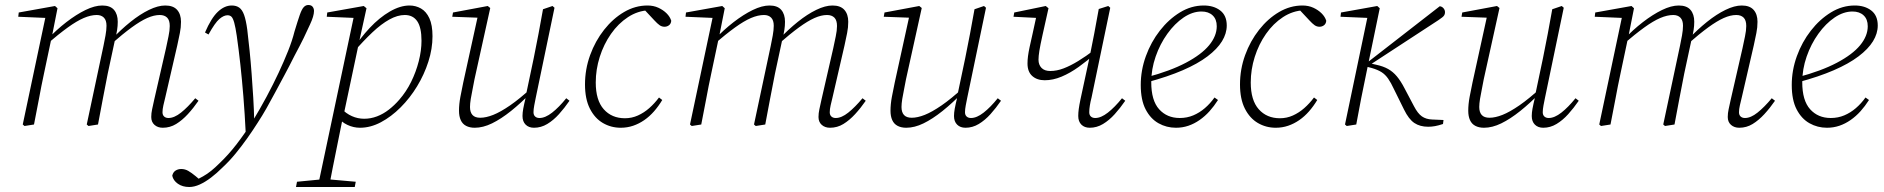

<svg xmlns="http://www.w3.org/2000/svg" viewBox="-20 -498 7538 768"><path d="M78 6 71 0 163 -435 171 -426 53 -431 55 -448 200 -474 210 -465 187 -349 186 -346 156 -204Q145 -153 136 -103.5Q127 -54 116 0ZM334 6 327 0 394 -315Q398 -334 402 -356Q406 -378 406 -395Q406 -417 395.5 -427.5Q385 -438 367 -438Q343 -438 315 -426Q287 -414 251 -388Q215 -362 166 -320L165 -340H169Q206 -379 245.5 -409.5Q285 -440 322 -458Q359 -476 389 -476Q421 -476 436 -458.5Q451 -441 451 -411Q451 -394 448.5 -378.5Q446 -363 442 -347L440 -339L411 -204Q401 -153 391.5 -103.5Q382 -54 372 0ZM631 13Q611 13 598 1.5Q585 -10 585 -30Q585 -45 588.5 -61Q592 -77 597 -100L644 -305Q649 -329 654 -352.5Q659 -376 659 -394Q659 -417 648.5 -427.5Q638 -438 619 -438Q596 -438 569 -426Q542 -414 507 -388.5Q472 -363 424 -321L423 -341H427Q464 -380 502 -410.5Q540 -441 576 -458.5Q612 -476 641 -476Q673 -476 688.5 -458.5Q704 -441 704 -411Q704 -388 699.5 -366Q695 -344 689 -316L641 -108Q637 -92 633.5 -76.5Q630 -61 630 -49Q630 -38 636.5 -32Q643 -26 654 -26Q677 -26 704 -47.5Q731 -69 761 -105L774 -95Q754 -66 731.5 -41.5Q709 -17 684.5 -2Q660 13 631 13Z M737 250Q710 250 691.5 237Q673 224 669 205Q672 191 682 184.5Q692 178 705 178Q720 178 733 185.5Q746 193 763 207L783 224V229H758V225Q775 217 792 207.5Q809 198 825 185Q841 172 857 156Q894 121 927 78Q960 35 989 -11Q1020 -62 1046.5 -111.5Q1073 -161 1094.5 -207Q1116 -253 1132.5 -294.5Q1149 -336 1158 -372Q1171 -415 1179 -438Q1187 -461 1195 -469.5Q1203 -478 1213 -478Q1225 -478 1230.5 -471Q1236 -464 1236 -454Q1236 -444 1232 -430.5Q1228 -417 1220 -400Q1208 -373 1194.5 -345.5Q1181 -318 1158 -275Q1136 -231 1116.5 -195Q1097 -159 1080 -127Q1063 -95 1046 -65Q1029 -35 1010 -6Q991 24 969 55Q947 86 922.5 116Q898 146 869 173Q847 195 824 212.5Q801 230 779 240Q757 250 737 250ZM963 36Q959 -45 953.5 -112.5Q948 -180 941.5 -239.5Q935 -299 927 -355Q922 -389 917 -407Q912 -425 906 -431Q900 -437 890 -437Q875 -437 857.5 -422Q840 -407 814 -360L800 -368Q825 -426 851.5 -451Q878 -476 907 -476Q925 -476 937 -467.5Q949 -459 956.5 -438Q964 -417 969 -380Q974 -339 978.5 -294.5Q983 -250 986.5 -203Q990 -156 993 -107.5Q996 -59 997 -8H1004Z M1164 250 1168 229 1271 219H1290L1403 229L1399 250ZM1251 250 1396 -435 1405 -426 1287 -431 1289 -448 1435 -474 1446 -465 1415 -324 1414 -319 1353 -31 1350 -21Q1338 38 1328.5 85.5Q1319 133 1311 172.5Q1303 212 1296 250ZM1420 13Q1394 13 1369.5 1.5Q1345 -10 1327 -33L1344 -65Q1364 -44 1387.5 -33.5Q1411 -23 1437 -23Q1463 -23 1488 -32.5Q1513 -42 1535.5 -59.5Q1558 -77 1577 -99Q1605 -131 1624.5 -170.5Q1644 -210 1655 -253Q1666 -296 1666 -335Q1666 -388 1649 -413Q1632 -438 1599 -438Q1570 -438 1537.5 -420Q1505 -402 1469.5 -368.5Q1434 -335 1394 -289L1383 -294H1388Q1420 -345 1459 -386.5Q1498 -428 1539.5 -452Q1581 -476 1618 -476Q1643 -476 1664 -464Q1685 -452 1697.5 -425Q1710 -398 1710 -353Q1710 -303 1693.5 -251.5Q1677 -200 1648.5 -153Q1620 -106 1582.5 -68.5Q1545 -31 1503.5 -9Q1462 13 1420 13Z M1879 13Q1859 13 1844.5 5.5Q1830 -2 1823 -17.5Q1816 -33 1816 -55Q1816 -81 1821.5 -110.5Q1827 -140 1833 -168L1892 -437L1898 -427L1789 -431L1792 -448L1931 -474L1941 -466L1878 -181Q1875 -163 1870.5 -142Q1866 -121 1863 -102Q1860 -83 1860 -70Q1860 -49 1870 -38Q1880 -27 1901 -27Q1924 -27 1953 -38.5Q1982 -50 2020.5 -76.5Q2059 -103 2108 -148L2113 -131H2108Q2064 -86 2024 -54Q1984 -22 1948 -4.5Q1912 13 1879 13ZM2116 13Q2095 13 2082.5 0.5Q2070 -12 2070 -34Q2070 -47 2073 -63.5Q2076 -80 2084 -113L2083 -114L2115 -266Q2125 -315 2134 -362.5Q2143 -410 2152 -461L2190 -474L2198 -467L2123 -107Q2120 -92 2117 -76.5Q2114 -61 2114 -49Q2114 -38 2120.5 -32Q2127 -26 2138 -26Q2161 -26 2188.5 -47.5Q2216 -69 2245 -105L2258 -95Q2238 -66 2216 -41.5Q2194 -17 2169 -2Q2144 13 2116 13Z M2463 13Q2424 13 2391.5 -6Q2359 -25 2339.5 -63.5Q2320 -102 2320 -160Q2320 -221 2340.5 -277.5Q2361 -334 2396.5 -379Q2432 -424 2476.5 -450Q2521 -476 2570 -476Q2594 -476 2613.5 -467Q2633 -458 2646.5 -444.5Q2660 -431 2665 -415Q2664 -403 2656 -397Q2648 -391 2638 -391Q2627 -391 2618 -397.5Q2609 -404 2598 -416L2554 -463H2584V-457H2576Q2531 -455 2492 -429.5Q2453 -404 2424 -362.5Q2395 -321 2379 -270.5Q2363 -220 2363 -168Q2363 -97 2395 -61Q2427 -25 2480 -25Q2507 -25 2531.5 -36Q2556 -47 2577 -65.5Q2598 -84 2616 -108L2629 -98Q2614 -73 2596 -52.5Q2578 -32 2557 -17.5Q2536 -3 2512.5 5Q2489 13 2463 13Z M2747 6 2740 0 2832 -435 2840 -426 2722 -431 2724 -448 2869 -474 2879 -465 2856 -349 2855 -346 2825 -204Q2814 -153 2805 -103.5Q2796 -54 2785 0ZM3003 6 2996 0 3063 -315Q3067 -334 3071 -356Q3075 -378 3075 -395Q3075 -417 3064.5 -427.5Q3054 -438 3036 -438Q3012 -438 2984 -426Q2956 -414 2920 -388Q2884 -362 2835 -320L2834 -340H2838Q2875 -379 2914.5 -409.5Q2954 -440 2991 -458Q3028 -476 3058 -476Q3090 -476 3105 -458.5Q3120 -441 3120 -411Q3120 -394 3117.5 -378.5Q3115 -363 3111 -347L3109 -339L3080 -204Q3070 -153 3060.5 -103.5Q3051 -54 3041 0ZM3300 13Q3280 13 3267 1.5Q3254 -10 3254 -30Q3254 -45 3257.5 -61Q3261 -77 3266 -100L3313 -305Q3318 -329 3323 -352.5Q3328 -376 3328 -394Q3328 -417 3317.5 -427.5Q3307 -438 3288 -438Q3265 -438 3238 -426Q3211 -414 3176 -388.5Q3141 -363 3093 -321L3092 -341H3096Q3133 -380 3171 -410.5Q3209 -441 3245 -458.5Q3281 -476 3310 -476Q3342 -476 3357.5 -458.5Q3373 -441 3373 -411Q3373 -388 3368.5 -366Q3364 -344 3358 -316L3310 -108Q3306 -92 3302.5 -76.5Q3299 -61 3299 -49Q3299 -38 3305.5 -32Q3312 -26 3323 -26Q3346 -26 3373 -47.5Q3400 -69 3430 -105L3443 -95Q3423 -66 3400.5 -41.5Q3378 -17 3353.5 -2Q3329 13 3300 13Z M3605 13Q3585 13 3570.5 5.5Q3556 -2 3549 -17.5Q3542 -33 3542 -55Q3542 -81 3547.5 -110.5Q3553 -140 3559 -168L3618 -437L3624 -427L3515 -431L3518 -448L3657 -474L3667 -466L3604 -181Q3601 -163 3596.5 -142Q3592 -121 3589 -102Q3586 -83 3586 -70Q3586 -49 3596 -38Q3606 -27 3627 -27Q3650 -27 3679 -38.5Q3708 -50 3746.5 -76.5Q3785 -103 3834 -148L3839 -131H3834Q3790 -86 3750 -54Q3710 -22 3674 -4.5Q3638 13 3605 13ZM3842 13Q3821 13 3808.5 0.5Q3796 -12 3796 -34Q3796 -47 3799 -63.5Q3802 -80 3810 -113L3809 -114L3841 -266Q3851 -315 3860 -362.5Q3869 -410 3878 -461L3916 -474L3924 -467L3849 -107Q3846 -92 3843 -76.5Q3840 -61 3840 -49Q3840 -38 3846.5 -32Q3853 -26 3864 -26Q3887 -26 3914.5 -47.5Q3942 -69 3971 -105L3984 -95Q3964 -66 3942 -41.5Q3920 -17 3895 -2Q3870 13 3842 13Z M4159 -177Q4128 -177 4109 -194Q4090 -211 4090 -244Q4090 -258 4092 -273.5Q4094 -289 4098.5 -310Q4103 -331 4110 -361.5Q4117 -392 4126 -435L4134 -426L4034 -431L4037 -448L4163 -474L4174 -465Q4159 -398 4150 -357.5Q4141 -317 4137.5 -295Q4134 -273 4134 -259Q4134 -239 4146 -226.5Q4158 -214 4181 -214Q4207 -214 4234.5 -224.5Q4262 -235 4293 -254Q4324 -273 4357 -298L4368 -283H4361Q4329 -255 4295 -230.5Q4261 -206 4226.5 -191.5Q4192 -177 4159 -177ZM4339 13Q4318 13 4305.5 0.5Q4293 -12 4293 -34Q4293 -47 4295 -62Q4297 -77 4302 -101L4338 -268Q4348 -317 4357 -364Q4366 -411 4375 -462L4413 -474L4421 -467L4346 -107Q4342 -92 4339.5 -76.5Q4337 -61 4337 -49Q4337 -38 4343.5 -32Q4350 -26 4361 -26Q4384 -26 4411.5 -47.5Q4439 -69 4468 -105L4481 -95Q4461 -66 4439 -41.5Q4417 -17 4392 -2Q4367 13 4339 13Z M4684 13Q4646 13 4614 -5Q4582 -23 4562.5 -60.5Q4543 -98 4543 -158Q4543 -217 4563.5 -273.5Q4584 -330 4619.5 -375.5Q4655 -421 4700 -448.5Q4745 -476 4795 -476Q4835 -476 4861 -456Q4887 -436 4887 -396Q4887 -364 4868 -333Q4849 -302 4810 -272.5Q4771 -243 4711 -217Q4651 -191 4569 -169L4567 -189Q4661 -214 4723.5 -247Q4786 -280 4816.5 -317Q4847 -354 4847 -393Q4847 -421 4830.5 -436.5Q4814 -452 4786 -452Q4750 -452 4714.5 -428Q4679 -404 4649.5 -363Q4620 -322 4602.5 -271.5Q4585 -221 4585 -169Q4585 -96 4616.5 -61Q4648 -26 4699 -26Q4728 -26 4753 -36.5Q4778 -47 4799.5 -65.5Q4821 -84 4838 -108L4852 -98Q4836 -73 4818 -53Q4800 -33 4778.5 -18Q4757 -3 4733.5 5Q4710 13 4684 13Z M5083 13Q5044 13 5011.5 -6Q4979 -25 4959.5 -63.5Q4940 -102 4940 -160Q4940 -221 4960.5 -277.5Q4981 -334 5016.5 -379Q5052 -424 5096.5 -450Q5141 -476 5190 -476Q5214 -476 5233.5 -467Q5253 -458 5266.5 -444.5Q5280 -431 5285 -415Q5284 -403 5276 -397Q5268 -391 5258 -391Q5247 -391 5238 -397.5Q5229 -404 5218 -416L5174 -463H5204V-457H5196Q5151 -455 5112 -429.5Q5073 -404 5044 -362.5Q5015 -321 4999 -270.5Q4983 -220 4983 -168Q4983 -97 5015 -61Q5047 -25 5100 -25Q5127 -25 5151.5 -36Q5176 -47 5197 -65.5Q5218 -84 5236 -108L5249 -98Q5234 -73 5216 -52.5Q5198 -32 5177 -17.5Q5156 -3 5132.5 5Q5109 13 5083 13Z M5367 6 5360 0 5451 -435 5460 -426 5342 -431 5344 -448 5489 -474 5499 -465 5474 -344 5445 -204Q5434 -153 5424.5 -103.5Q5415 -54 5405 0ZM5752 -2Q5734 4 5720 6.5Q5706 9 5693 9Q5660 9 5637.5 -6Q5615 -21 5596 -60L5556 -141Q5544 -167 5532.5 -183.5Q5521 -200 5506 -209.5Q5491 -219 5467 -226L5440 -233V-246H5446L5452 -250L5739 -473Q5748 -472 5754 -465Q5760 -458 5760 -449Q5760 -443 5757.5 -438Q5755 -433 5749 -428.5Q5743 -424 5733 -417L5459 -238V-245L5485 -239Q5513 -233 5532.5 -222Q5552 -211 5567.5 -192.5Q5583 -174 5598 -145L5636 -73Q5651 -44 5667.5 -32.5Q5684 -21 5708 -20L5754 -18Z M5916 13Q5896 13 5881.5 5.5Q5867 -2 5860 -17.5Q5853 -33 5853 -55Q5853 -81 5858.5 -110.5Q5864 -140 5870 -168L5929 -437L5935 -427L5826 -431L5829 -448L5968 -474L5978 -466L5915 -181Q5912 -163 5907.5 -142Q5903 -121 5900 -102Q5897 -83 5897 -70Q5897 -49 5907 -38Q5917 -27 5938 -27Q5961 -27 5990 -38.5Q6019 -50 6057.5 -76.5Q6096 -103 6145 -148L6150 -131H6145Q6101 -86 6061 -54Q6021 -22 5985 -4.5Q5949 13 5916 13ZM6153 13Q6132 13 6119.5 0.5Q6107 -12 6107 -34Q6107 -47 6110 -63.5Q6113 -80 6121 -113L6120 -114L6152 -266Q6162 -315 6171 -362.5Q6180 -410 6189 -461L6227 -474L6235 -467L6160 -107Q6157 -92 6154 -76.5Q6151 -61 6151 -49Q6151 -38 6157.5 -32Q6164 -26 6175 -26Q6198 -26 6225.5 -47.5Q6253 -69 6282 -105L6295 -95Q6275 -66 6253 -41.5Q6231 -17 6206 -2Q6181 13 6153 13Z M6384 6 6377 0 6469 -435 6477 -426 6359 -431 6361 -448 6506 -474 6516 -465 6493 -349 6492 -346 6462 -204Q6451 -153 6442 -103.5Q6433 -54 6422 0ZM6640 6 6633 0 6700 -315Q6704 -334 6708 -356Q6712 -378 6712 -395Q6712 -417 6701.5 -427.5Q6691 -438 6673 -438Q6649 -438 6621 -426Q6593 -414 6557 -388Q6521 -362 6472 -320L6471 -340H6475Q6512 -379 6551.5 -409.5Q6591 -440 6628 -458Q6665 -476 6695 -476Q6727 -476 6742 -458.5Q6757 -441 6757 -411Q6757 -394 6754.5 -378.5Q6752 -363 6748 -347L6746 -339L6717 -204Q6707 -153 6697.5 -103.5Q6688 -54 6678 0ZM6937 13Q6917 13 6904 1.5Q6891 -10 6891 -30Q6891 -45 6894.5 -61Q6898 -77 6903 -100L6950 -305Q6955 -329 6960 -352.5Q6965 -376 6965 -394Q6965 -417 6954.5 -427.5Q6944 -438 6925 -438Q6902 -438 6875 -426Q6848 -414 6813 -388.5Q6778 -363 6730 -321L6729 -341H6733Q6770 -380 6808 -410.5Q6846 -441 6882 -458.5Q6918 -476 6947 -476Q6979 -476 6994.5 -458.5Q7010 -441 7010 -411Q7010 -388 7005.5 -366Q7001 -344 6995 -316L6947 -108Q6943 -92 6939.5 -76.5Q6936 -61 6936 -49Q6936 -38 6942.5 -32Q6949 -26 6960 -26Q6983 -26 7010 -47.5Q7037 -69 7067 -105L7080 -95Q7060 -66 7037.5 -41.5Q7015 -17 6990.5 -2Q6966 13 6937 13Z M7288 13Q7250 13 7218 -5Q7186 -23 7166.5 -60.5Q7147 -98 7147 -158Q7147 -217 7167.5 -273.5Q7188 -330 7223.5 -375.5Q7259 -421 7304 -448.5Q7349 -476 7399 -476Q7439 -476 7465 -456Q7491 -436 7491 -396Q7491 -364 7472 -333Q7453 -302 7414 -272.5Q7375 -243 7315 -217Q7255 -191 7173 -169L7171 -189Q7265 -214 7327.5 -247Q7390 -280 7420.5 -317Q7451 -354 7451 -393Q7451 -421 7434.5 -436.5Q7418 -452 7390 -452Q7354 -452 7318.5 -428Q7283 -404 7253.5 -363Q7224 -322 7206.5 -271.5Q7189 -221 7189 -169Q7189 -96 7220.5 -61Q7252 -26 7303 -26Q7332 -26 7357 -36.5Q7382 -47 7403.5 -65.5Q7425 -84 7442 -108L7456 -98Q7440 -73 7422 -53Q7404 -33 7382.5 -18Q7361 -3 7337.5 5Q7314 13 7288 13Z"/></svg>

Font: Source Serif 4 36pt Light
Style: Italic
Weight: 300
Italic angle: -12°
Designer: Frank Grießhammer
Foundry: Adobe Systems Incorporated
Version: Version 4.004;hotconv 1.0.116;makeotfexe 2.5.65601